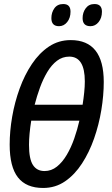

<svg xmlns="http://www.w3.org/2000/svg" viewBox="-20 -923 555 953"><path d="M194 10Q110 10 69 -42.5Q28 -95 28 -205Q28 -272 40.5 -344Q53 -416 77.5 -483.5Q102 -551 138.5 -605.5Q175 -660 223 -692Q271 -724 331 -724Q495 -724 495 -516Q495 -450 483 -377Q471 -304 447 -235.5Q423 -167 387 -111.5Q351 -56 303 -23Q255 10 194 10ZM390 -403Q395 -435 398 -464.5Q401 -494 401 -519Q401 -642 324 -642Q290 -642 263 -621.5Q236 -601 215 -566Q194 -531 178.5 -488.5Q163 -446 152 -403ZM201 -74Q235 -74 262.5 -96Q290 -118 311.5 -154.5Q333 -191 348.5 -235.5Q364 -280 374 -324H135Q124 -255 124 -204Q124 -134 143.5 -104Q163 -74 201 -74ZM429 -793Q390 -793 390 -833Q390 -861 405.5 -882Q421 -903 449 -903Q486 -903 486 -865Q486 -834 469.5 -813.5Q453 -793 429 -793ZM273 -793Q235 -793 235 -833Q235 -861 250 -882Q265 -903 294 -903Q330 -903 330 -865Q330 -834 313.5 -813.5Q297 -793 273 -793Z"/></svg>

Font: Noto Sans ExtraCondensed Medium
Style: Italic
Weight: 500
Width: 2
Italic angle: -12°
Designer: Monotype Design Team
Foundry: Monotype Imaging Inc.
Version: Version 2.013; ttfautohint (v1.8.4.7-5d5b)